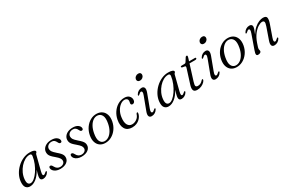

<svg xmlns="http://www.w3.org/2000/svg" viewBox="120 -1861 4544 3047"><g transform="rotate(-30 2391.5 -337.0)"><path d="M390 -113.5Q379.5 -71 383 -55Q386.5 -39 399 -39Q416 -39 443.5 -65.5Q457 -78 464.5 -74.5Q473.5 -70.5 464 -52.5Q448.5 -24 419.8 -7.5Q391 9 362 9Q313.5 9 313.5 -38.5Q313.5 -50.5 316 -65.2Q318.5 -80 324.8 -104.2Q331 -128.5 343.5 -169Q297 -82 239.5 -36.5Q182 9 123.5 9Q76.5 9 50.2 -23.5Q24 -56 30 -128.5Q35.5 -192.5 66.5 -252.2Q97.5 -312 147 -359.5Q196.5 -407 257.5 -434.8Q318.5 -462.5 383 -462.5Q432.5 -462.5 458 -451.5Q483.5 -440.5 482.5 -424Q482 -411 472 -403.8Q462 -396.5 459 -383.5ZM101.5 -134Q96.5 -78 111.8 -54.8Q127 -31.5 156 -31.5Q188 -31.5 225.8 -62.5Q263.5 -93.5 298.8 -145.2Q334 -197 360.2 -260.8Q386.5 -324.5 395.5 -390.5Q401.5 -431 363.5 -431Q318.5 -431 274.2 -406Q230 -381 192.5 -338.5Q155 -296 130.8 -243Q106.5 -190 101.5 -134Z M691 -20Q728.5 -20 752 -39Q775.5 -58 775.5 -88Q775.5 -110.5 760.2 -134Q745 -157.5 697 -198Q662.5 -226.5 643.5 -247.5Q624.5 -268.5 617 -288Q609.5 -307.5 609.5 -331.5Q609.5 -367 630.2 -397Q651 -427 689.5 -445Q728 -463 781 -463Q842.5 -463 876.8 -436.8Q911 -410.5 911 -378.5Q911.5 -348 885 -348Q873.5 -348 865 -355.2Q856.5 -362.5 848 -380.5Q835.5 -407.5 817.2 -422Q799 -436.5 771 -436.5Q727.5 -436.5 701.5 -413.5Q675.5 -390.5 675.5 -356.5Q675.5 -332 690.2 -308.2Q705 -284.5 752.5 -243Q788.5 -212.5 807.8 -190.8Q827 -169 834.5 -150.5Q842 -132 842 -110Q842 -58.5 797.8 -24.8Q753.5 9 677 9Q634 9 602 -5.2Q570 -19.5 552.8 -41.2Q535.5 -63 535.5 -85.5Q536 -116 560.5 -116Q571.5 -116 581 -108.2Q590.5 -100.5 599.5 -82.5Q617 -49 640.2 -34.5Q663.5 -20 691 -20Z M1081 -20Q1118.5 -20 1142 -39Q1165.5 -58 1165.5 -88Q1165.5 -110.5 1150.2 -134Q1135 -157.5 1087 -198Q1052.5 -226.5 1033.5 -247.5Q1014.5 -268.5 1007 -288Q999.5 -307.5 999.5 -331.5Q999.5 -367 1020.2 -397Q1041 -427 1079.5 -445Q1118 -463 1171 -463Q1232.5 -463 1266.8 -436.8Q1301 -410.5 1301 -378.5Q1301.5 -348 1275 -348Q1263.5 -348 1255 -355.2Q1246.5 -362.5 1238 -380.5Q1225.5 -407.5 1207.2 -422Q1189 -436.5 1161 -436.5Q1117.5 -436.5 1091.5 -413.5Q1065.5 -390.5 1065.5 -356.5Q1065.5 -332 1080.2 -308.2Q1095 -284.5 1142.5 -243Q1178.5 -212.5 1197.8 -190.8Q1217 -169 1224.5 -150.5Q1232 -132 1232 -110Q1232 -58.5 1187.8 -24.8Q1143.5 9 1067 9Q1024 9 992 -5.2Q960 -19.5 942.8 -41.2Q925.5 -63 925.5 -85.5Q926 -116 950.5 -116Q961.5 -116 971 -108.2Q980.5 -100.5 989.5 -82.5Q1007 -49 1030.2 -34.5Q1053.5 -20 1081 -20Z M1614.5 -463Q1667.5 -460.5 1706.2 -433Q1745 -405.5 1761.8 -355.2Q1778.5 -305 1766 -234.5Q1752.5 -162.5 1712.5 -106.2Q1672.5 -50 1615.5 -19Q1558.5 12 1494 9Q1442 7 1404.5 -20.5Q1367 -48 1350.8 -98.2Q1334.5 -148.5 1347 -219.5Q1360.5 -291.5 1399.5 -347.8Q1438.5 -404 1494.5 -435Q1550.5 -466 1614.5 -463ZM1499.5 -22Q1542 -19 1581 -44.2Q1620 -69.5 1649 -118.8Q1678 -168 1691 -237Q1709.5 -333 1685 -380.2Q1660.5 -427.5 1608.5 -431.5Q1567 -435 1529.2 -409.8Q1491.5 -384.5 1463.2 -335.2Q1435 -286 1422 -217Q1403.5 -120.5 1427 -73.2Q1450.5 -26 1499.5 -22Z M2104.5 -433.5Q2064.5 -433.5 2026.8 -405.5Q1989 -377.5 1961.5 -329.2Q1934 -281 1925.5 -220.5Q1912.5 -128.5 1939 -81.2Q1965.5 -34 2020 -34.5Q2062 -35 2102.8 -62.5Q2143.5 -90 2159.5 -143Q2169 -160 2178 -160Q2191.5 -159.5 2188 -140Q2186 -119 2173 -93.5Q2160 -68 2136 -44.5Q2112 -21 2076.8 -6Q2041.5 9 1995.5 9Q1907 9 1869.5 -52.8Q1832 -114.5 1851.5 -216Q1865 -284.5 1902.5 -340.5Q1940 -396.5 1995.2 -429.8Q2050.5 -463 2116.5 -463Q2173 -463 2201.8 -433.5Q2230.5 -404 2230 -364Q2229.5 -336.5 2215.8 -322Q2202 -307.5 2184.5 -307.5Q2170 -307.5 2162 -315.5Q2154 -323.5 2154 -335.5Q2154.5 -346.5 2158 -358.8Q2161.5 -371 2161.5 -383.5Q2161.5 -405.5 2146.5 -419.5Q2131.5 -433.5 2104.5 -433.5Z M2472.5 -573Q2447.5 -573 2434 -588.5Q2420.5 -604 2424.5 -625.5Q2428.5 -650 2449.8 -667.2Q2471 -684.5 2499.5 -684.5Q2526 -684.5 2538.5 -669.2Q2551 -654 2547 -631.5Q2543 -607.5 2522 -590.2Q2501 -573 2472.5 -573ZM2384 -114Q2368.5 -73 2372.5 -56.2Q2376.5 -39.5 2391.5 -39.5Q2400 -39.5 2410.8 -45.5Q2421.5 -51.5 2436.5 -66.5Q2449.5 -79 2457.5 -75.5Q2466.5 -71 2457 -53.5Q2441 -25 2412.8 -8.2Q2384.5 8.5 2352.5 8.5Q2315.5 8.5 2304.5 -19.5Q2293.5 -47.5 2314 -101.5L2403.5 -340Q2419 -381 2414.8 -397.8Q2410.5 -414.5 2396 -414.5Q2387 -414.5 2376.5 -408.5Q2366 -402.5 2351 -387.5Q2337.5 -375 2330 -378.5Q2321 -383 2330.5 -400.5Q2346 -429 2374.2 -445.8Q2402.5 -462.5 2434 -462.5Q2469 -462.5 2481 -434.5Q2493 -406.5 2472.5 -351Z M2928 -113.5Q2917.5 -71 2921 -55Q2924.5 -39 2937 -39Q2954 -39 2981.5 -65.5Q2995 -78 3002.5 -74.5Q3011.5 -70.5 3002 -52.5Q2986.5 -24 2957.8 -7.5Q2929 9 2900 9Q2851.5 9 2851.5 -38.5Q2851.5 -50.5 2854 -65.2Q2856.5 -80 2862.8 -104.2Q2869 -128.5 2881.5 -169Q2835 -82 2777.5 -36.5Q2720 9 2661.5 9Q2614.5 9 2588.2 -23.5Q2562 -56 2568 -128.5Q2573.5 -192.5 2604.5 -252.2Q2635.5 -312 2685 -359.5Q2734.5 -407 2795.5 -434.8Q2856.5 -462.5 2921 -462.5Q2970.5 -462.5 2996 -451.5Q3021.5 -440.5 3020.5 -424Q3020 -411 3010 -403.8Q3000 -396.5 2997 -383.5ZM2639.5 -134Q2634.5 -78 2649.8 -54.8Q2665 -31.5 2694 -31.5Q2726 -31.5 2763.8 -62.5Q2801.5 -93.5 2836.8 -145.2Q2872 -197 2898.2 -260.8Q2924.5 -324.5 2933.5 -390.5Q2939.5 -431 2901.5 -431Q2856.5 -431 2812.2 -406Q2768 -381 2730.5 -338.5Q2693 -296 2668.8 -243Q2644.5 -190 2639.5 -134Z M3201 -413 3156 -420.5Q3141.5 -424 3141.5 -435.5Q3141.5 -450 3162.5 -450H3214Q3231 -450 3241 -463.5L3286 -535Q3294 -546.5 3307.5 -546.5Q3321 -546.5 3321 -532.5Q3321 -524 3315 -504L3298 -449.5H3406.5Q3421.5 -449.5 3421.5 -437.5Q3421.5 -417.5 3388.5 -417.5H3288L3199 -133.5Q3181 -76.5 3189.5 -58.8Q3198 -41 3227 -41Q3253 -41 3275.5 -52Q3298 -63 3322 -90Q3330.5 -99 3337.5 -99Q3347.5 -99 3346.5 -88Q3345.5 -70.5 3324 -47.8Q3302.5 -25 3266.8 -8Q3231 9 3188 9Q3134.5 9 3121.8 -23.5Q3109 -56 3127.5 -114.5L3208.5 -370.5Q3216 -393.5 3214.2 -402Q3212.5 -410.5 3201 -413Z M3644 -573Q3619 -573 3605.5 -588.5Q3592 -604 3596 -625.5Q3600 -650 3621.2 -667.2Q3642.5 -684.5 3671 -684.5Q3697.5 -684.5 3710 -669.2Q3722.5 -654 3718.5 -631.5Q3714.5 -607.5 3693.5 -590.2Q3672.5 -573 3644 -573ZM3555.5 -114Q3540 -73 3544 -56.2Q3548 -39.5 3563 -39.5Q3571.5 -39.5 3582.2 -45.5Q3593 -51.5 3608 -66.5Q3621 -79 3629 -75.5Q3638 -71 3628.5 -53.5Q3612.5 -25 3584.2 -8.2Q3556 8.5 3524 8.5Q3487 8.5 3476 -19.5Q3465 -47.5 3485.5 -101.5L3575 -340Q3590.5 -381 3586.2 -397.8Q3582 -414.5 3567.5 -414.5Q3558.5 -414.5 3548 -408.5Q3537.5 -402.5 3522.5 -387.5Q3509 -375 3501.5 -378.5Q3492.5 -383 3502 -400.5Q3517.5 -429 3545.8 -445.8Q3574 -462.5 3605.5 -462.5Q3640.5 -462.5 3652.5 -434.5Q3664.5 -406.5 3644 -351Z M4021 -463Q4074 -460.5 4112.8 -433Q4151.5 -405.5 4168.2 -355.2Q4185 -305 4172.5 -234.5Q4159 -162.5 4119 -106.2Q4079 -50 4022 -19Q3965 12 3900.5 9Q3848.5 7 3811 -20.5Q3773.5 -48 3757.2 -98.2Q3741 -148.5 3753.5 -219.5Q3767 -291.5 3806 -347.8Q3845 -404 3901 -435Q3957 -466 4021 -463ZM3906 -22Q3948.5 -19 3987.5 -44.2Q4026.5 -69.5 4055.5 -118.8Q4084.5 -168 4097.5 -237Q4116 -333 4091.5 -380.2Q4067 -427.5 4015 -431.5Q3973.5 -435 3935.8 -409.8Q3898 -384.5 3869.8 -335.2Q3841.5 -286 3828.5 -217Q3810 -120.5 3833.5 -73.2Q3857 -26 3906 -22Z M4302.5 -378.5Q4293.5 -383 4303 -400.5Q4319 -429 4347.2 -445.8Q4375.5 -462.5 4407.5 -462.5Q4430.5 -462.5 4444.2 -451.8Q4458 -441 4458 -419Q4458 -401 4448.8 -373.5Q4439.5 -346 4417 -292Q4455.5 -355 4498.8 -392.5Q4542 -430 4583.2 -446.2Q4624.5 -462.5 4656 -462.5Q4716 -462.5 4722.2 -425.2Q4728.5 -388 4705 -321L4632 -113.5Q4617 -72.5 4620.8 -55.8Q4624.5 -39 4639 -39Q4648 -39 4658.8 -45Q4669.5 -51 4684 -66Q4697.5 -78.5 4705 -75Q4714 -71 4705 -53Q4689 -24.5 4660.8 -7.8Q4632.5 9 4600.5 9Q4563.5 9 4553 -18.8Q4542.5 -46.5 4561.5 -101L4636.5 -315.5Q4656 -371 4649.5 -392Q4643 -413 4613.5 -413Q4582 -413 4538.5 -386Q4495 -359 4452 -303.8Q4409 -248.5 4379.5 -164Q4362 -114 4356.8 -95.2Q4351.5 -76.5 4351.5 -67Q4351.5 -54.5 4355 -47.2Q4358.5 -40 4358.5 -29Q4358.5 -11.5 4342.5 -1.2Q4326.5 9 4300.5 9Q4276.5 9 4271.8 -11.2Q4267 -31.5 4284 -78.5L4376 -340Q4390.5 -381 4386.8 -397.8Q4383 -414.5 4368.5 -414.5Q4359.5 -414.5 4349 -408.5Q4338.5 -402.5 4323.5 -387.5Q4310 -375 4302.5 -378.5Z"/></g></svg>

Font: Fraunces 9pt Light
Style: Italic
Weight: 300
Italic angle: -16°
Version: Version 1.000;[0bf87f6ff]